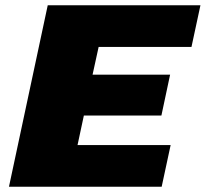

<svg xmlns="http://www.w3.org/2000/svg" viewBox="-20 -708 780 728"><path d="M14 0 161 -688H740L706 -530H354L331 -425H625L592 -270H298L274 -158H627L593 0Z"/></svg>

Font: Saira Expanded ExtraBold
Style: Italic
Weight: 800
Width: 7
Italic angle: -12°
Designer: Hector Gatti with collaboration of the Omnibus-Type team
Foundry: Omnibus-Type
Version: Version 1.101